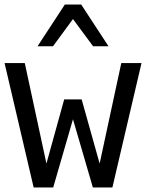

<svg xmlns="http://www.w3.org/2000/svg" viewBox="-20 -824 642 844"><path d="M265.1 -804.2H336.9L457 -620.6H389.2L300.8 -740.2L212.9 -620.6H145ZM0 -546.9H88.9L184.1 -105L262.2 -387.2H338.9L418 -105L513.2 -546.9H602.1L474.1 0H388.2L300.8 -299.8L213.9 0H127.9Z"/></svg>

Font: Hack
Style: Regular
Weight: 400
Monospace: yes
Designer: Christopher Simpkins
Foundry: Christopher Simpkins
Version: Version 2.019; ttfautohint (v1.4.1) -l 4 -r 80 -G 350 -x 0 -